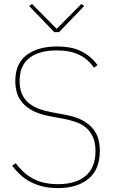

<svg xmlns="http://www.w3.org/2000/svg" viewBox="-20 -947 587 979"><path d="M276 12Q232 12 197.5 3.5Q163 -5 134.5 -20Q106 -35 83.5 -56Q61 -77 42 -102L60 -115Q78 -91 99 -71.5Q120 -52 146 -37.5Q172 -23 204 -15.5Q236 -8 276 -8Q367 -8 417 -50.5Q467 -93 467 -176Q467 -220 453.5 -249Q440 -278 418 -296.5Q396 -315 366.5 -325Q337 -335 306 -341L236 -354Q183 -364 149 -381.5Q115 -399 94.5 -423Q74 -447 66 -475Q58 -503 58 -534Q58 -623 116 -666.5Q174 -710 271 -710Q349 -710 398.5 -683.5Q448 -657 477 -615L459 -602Q429 -646 383 -668Q337 -690 269 -690Q180 -690 130 -651.5Q80 -613 80 -534Q80 -493 93 -465.5Q106 -438 128.5 -420Q151 -402 180 -391.5Q209 -381 242 -375L312 -362Q366 -352 400 -333.5Q434 -315 454 -290.5Q474 -266 481.5 -237.5Q489 -209 489 -178Q489 -83 431.5 -35.5Q374 12 276 12ZM257 -783 129 -916 143 -927 269 -800 395 -927 409 -916 281 -783Z"/></svg>

Font: IBM Plex Sans Hebrew Thin
Style: Regular
Weight: 100
Designer: Mike Abbink, Paul van der Laan, Pieter van Rosmalen, Yanek Iontef
Foundry: Bold Monday
Version: Version 1.2